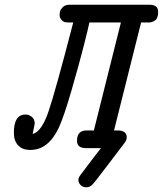

<svg xmlns="http://www.w3.org/2000/svg" viewBox="-20 -631 694 818"><path d="M39.1 -65.9Q39.1 -143.1 88.9 -143.1Q104 -143.1 116 -132.6Q127.9 -122.1 127.9 -106Q127.9 -102.1 119.1 -60.1Q157.2 -69.8 186.5 -155.5Q215.8 -241.2 292 -535.2H273.9Q264.2 -535.2 258.8 -536.1Q249 -538.1 241.5 -547.1Q233.9 -556.2 233.9 -565.9Q233.9 -573.7 235.8 -582.3Q237.8 -590.8 247.8 -600.8Q257.8 -610.8 275.9 -610.8H616.2Q654.3 -610.8 653.8 -580.1Q653.8 -553.2 640.9 -544.2Q627.9 -535.2 613.8 -535.2H581.1L465.8 -75.2H481.9Q520 -75.2 520 -44.9Q520 -32.7 506.8 -17.1Q473.6 25.9 429.2 85Q383.3 146 372.6 156.5Q361.8 167 348.1 167Q333 167 323.5 157.5Q314 147.9 314 136.2Q314 127.4 319.1 119.6Q324.2 111.8 355 71.8Q385.7 30.8 410.2 0H346.2Q308.1 0 308.1 -30.8Q308.1 -74.7 347.2 -75.2H379.9L495.1 -535.2H360.8Q357.9 -519 337.4 -438Q316.9 -356.9 284.9 -246.6Q252.9 -136.2 231 -87.9Q186 8.3 108.9 7.8Q75.7 7.8 57.4 -11.5Q39.1 -30.8 39.1 -65.9Z"/></svg>

Font: CMU Typewriter Text
Style: BoldItalic
Weight: 700
Italic angle: -14.04°
Version: Version 0.7.0